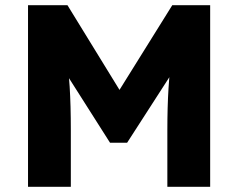

<svg xmlns="http://www.w3.org/2000/svg" viewBox="-20 -720 918 740"><path d="M88 0V-700H240L495 -285L386 -286L644 -700H790V0H625V-218Q625 -308 629.5 -380Q634 -452 645 -523L664 -471L470 -170H404L214 -469L233 -523Q244 -456 248.5 -385.5Q253 -315 253 -218V0Z"/></svg>

Font: Mach
Style: Bold
Weight: 700
Version: Version 1.002